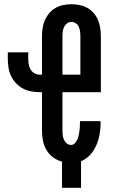

<svg xmlns="http://www.w3.org/2000/svg" viewBox="-20 -763 540 910"><path d="M274 127V3Q251 -3 231.5 -17.5Q212 -32 200 -52.5Q188 -73 183.5 -96.5Q179 -120 179 -144V-326H171Q150 -326 129.5 -329.5Q109 -333 90.5 -342.5Q72 -352 57 -367.5Q42 -383 33 -401.5Q24 -420 20.5 -441Q17 -462 17 -482V-515H114V-482Q114 -469 116.5 -456Q119 -443 126 -432Q133 -421 145 -415Q157 -409 171 -409H179V-591Q179 -611 182 -630.5Q185 -650 193 -668Q201 -686 214 -701Q227 -716 243.5 -725.5Q260 -735 279.5 -739Q299 -743 319 -743Q338 -743 357.5 -739Q377 -735 394 -725.5Q411 -716 424 -701Q437 -686 444.5 -668Q452 -650 455 -630.5Q458 -611 458 -591V-326H276V-144Q276 -132 277.5 -121Q279 -110 283.5 -100Q288 -90 297 -83Q306 -76 317 -76Q327 -76 334.5 -84Q342 -92 346.5 -101.5Q351 -111 353 -121.5Q355 -132 356.5 -142Q358 -152 358.5 -162.5Q359 -173 359 -184V-189H456Q456 -187 456.5 -184.5Q457 -182 457 -180Q457 -153 452 -126Q447 -99 436.5 -74.5Q426 -50 407.5 -29.5Q389 -9 364 1V127ZM276 -409H361V-591Q361 -603 359.5 -614Q358 -625 353.5 -635.5Q349 -646 339.5 -652.5Q330 -659 319 -659Q307 -659 298 -652.5Q289 -646 284 -635.5Q279 -625 277.5 -614Q276 -603 276 -591Z"/></svg>

Font: Iosevka Fixed
Style: Bold
Weight: 700
Monospace: yes
Designer: Belleve Invis
Foundry: Belleve Invis
Version: Version 32.3.0